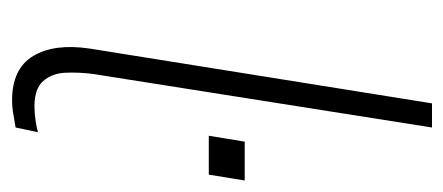

<svg xmlns="http://www.w3.org/2000/svg" viewBox="-234 -512 753 326"><g transform="rotate(90 143.0 -348.5)"><path d="M150 8Q96 8 74.5 -28Q53 -64 62 -124L155 -705H196L105 -129Q102 -105 103 -82.5Q104 -60 117 -45Q130 -30 160 -30Q172 -30 185 -32Q198 -34 204 -36L196 2Q179 5 169.5 6.5Q160 8 150 8ZM210 -326 220 -387H286L276 -326Z"/></g></svg>

Font: Nunito Sans 10pt Condensed ExtraLight
Style: Italic
Weight: 250
Width: 3
Italic angle: -9°
Designer: Vernon Adams
Foundry: Vernon Adams
Version: Version 3.101;gftools[0.9.27]